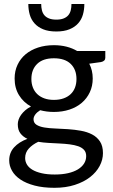

<svg xmlns="http://www.w3.org/2000/svg" viewBox="-20 -736 551 939"><path d="M243.5 -515Q276.5 -515 305.2 -507.8Q334 -500.5 357.5 -486.5H495V-453.5Q495 -437 474 -432.5L416.5 -424.5Q433.5 -392 433.5 -352Q433.5 -315 419.2 -284.8Q405 -254.5 379.8 -233Q354.5 -211.5 319.8 -200Q285 -188.5 243.5 -188.5Q208 -188.5 176.5 -197Q160.5 -187 152.2 -175.5Q144 -164 144 -153Q144 -135 158.5 -125.8Q173 -116.5 197 -112.5Q221 -108.5 251.5 -107.5Q282 -106.5 313.8 -104.2Q345.5 -102 376 -96.5Q406.5 -91 430.5 -78.5Q454.5 -66 469 -44Q483.5 -22 483.5 13Q483.5 45.5 467.2 76Q451 106.5 420.5 130.2Q390 154 346 168.2Q302 182.5 246.5 182.5Q191 182.5 149.2 171.5Q107.5 160.5 80 142Q52.5 123.5 38.8 99.2Q25 75 25 48.5Q25 11 48.8 -15.2Q72.5 -41.5 114 -57Q92.5 -67 79.8 -83.8Q67 -100.5 67 -128.5Q67 -139.5 71 -151.2Q75 -163 83.2 -174.5Q91.5 -186 103.5 -196.5Q115.5 -207 131.5 -215Q94 -236 72.8 -270.8Q51.5 -305.5 51.5 -352Q51.5 -389 65.8 -419.2Q80 -449.5 105.5 -470.8Q131 -492 166.2 -503.5Q201.5 -515 243.5 -515ZM401.5 27.5Q401.5 8.5 391 -3Q380.5 -14.5 362.5 -20.8Q344.5 -27 321 -30Q297.5 -33 271.5 -34.2Q245.5 -35.5 218.5 -37Q191.5 -38.5 167 -42.5Q138.5 -29 120.8 -9.5Q103 10 103 37Q103 54 111.8 68.8Q120.5 83.5 138.5 94.2Q156.5 105 183.8 111.2Q211 117.5 248 117.5Q284 117.5 312.5 111Q341 104.5 360.8 92.5Q380.5 80.5 391 64Q401.5 47.5 401.5 27.5ZM243.5 -247.5Q270.5 -247.5 291.2 -255Q312 -262.5 326 -276Q340 -289.5 347 -308.2Q354 -327 354 -349.5Q354 -396 325.8 -423.5Q297.5 -451 243.5 -451Q190 -451 161.8 -423.5Q133.5 -396 133.5 -349.5Q133.5 -327 140.8 -308.2Q148 -289.5 162 -276Q176 -262.5 196.5 -255Q217 -247.5 243.5 -247.5ZM255.5 -582Q217 -582 191 -592.8Q165 -603.5 148.8 -621.8Q132.5 -640 125.5 -664.5Q118.5 -689 118.5 -716.5H181.5Q181.5 -700 185 -685.8Q188.5 -671.5 197 -661.5Q205.5 -651.5 219.8 -645.8Q234 -640 255.5 -640Q277 -640 291.2 -645.8Q305.5 -651.5 314 -661.5Q322.5 -671.5 326 -685.8Q329.5 -700 329.5 -716.5H392.5Q392.5 -689 385.5 -664.5Q378.5 -640 362.2 -621.8Q346 -603.5 319.8 -592.8Q293.5 -582 255.5 -582Z"/></svg>

Font: Lato TR
Style: Regular
Weight: 400
Designer: Lukasz Dziedzic
Foundry: tyPoland Lukasz Dziedzic
Version: Version 1.104 2013